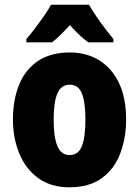

<svg xmlns="http://www.w3.org/2000/svg" viewBox="-20 -786 592 816"><path d="M516 -278Q516 -201 491.5 -135Q467 -69 413.5 -29.5Q360 10 275 10Q196 10 142.5 -29Q89 -68 62 -133.5Q35 -199 35 -278Q35 -361 61 -425.5Q87 -490 141 -526.5Q195 -563 277 -563Q348 -563 402 -529.5Q456 -496 486 -432.5Q516 -369 516 -278ZM208 -277Q208 -203 224 -165Q240 -127 276 -127Q313 -127 328 -165Q343 -203 343 -278Q343 -352 328 -389Q313 -426 276 -426Q240 -426 224 -389Q208 -352 208 -277ZM358 -766Q377 -733 405 -694Q433 -655 462 -620V-606H355Q337 -619 318 -637Q299 -655 277 -679Q254 -654 235.5 -636Q217 -618 201 -606H92V-620Q107 -637 127.5 -664Q148 -691 167.5 -719Q187 -747 197 -766Z"/></svg>

Font: Noto Sans Lao UI Cond Blk
Style: Regular
Weight: 900
Width: 3
Designer: Monotype Design Team
Foundry: Monotype Imaging Inc.
Version: Version 2.000; ttfautohint (v1.8.4.7-5d5b)